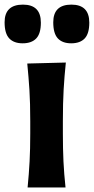

<svg xmlns="http://www.w3.org/2000/svg" viewBox="-55 -828 414 848"><path d="M66.9 0Q72.8 -59.6 75.7 -115Q78.6 -170.4 78.6 -238.3V-293Q78.6 -372.6 75 -430.4Q71.3 -488.3 65.4 -547.4L235.8 -551.8Q229.5 -491.7 226.1 -432.9Q222.7 -374 222.7 -293V-238.3Q222.7 -170.4 225.3 -115Q228 -59.6 234.4 0ZM259.3 -636.7Q220.7 -636.7 200.4 -658.4Q180.2 -680.2 180.2 -729.5Q180.2 -807.6 260.3 -807.6Q339.4 -807.6 339.4 -728Q339.4 -679.7 319.1 -658.2Q298.8 -636.7 259.3 -636.7ZM44.9 -636.7Q6.3 -636.7 -14.2 -658.4Q-34.7 -680.2 -34.7 -729.5Q-34.7 -807.6 46.4 -807.6Q125.5 -807.6 125.5 -728Q125.5 -679.7 105 -658.2Q84.5 -636.7 44.9 -636.7Z"/></svg>

Font: Pinar DS4-SemiBold
Style: Regular
Weight: 600
Designer: Amin Abedi
Version: Version 2.000